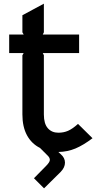

<svg xmlns="http://www.w3.org/2000/svg" viewBox="-20 -818 533 1046"><path d="M484 -65Q434 -27 391 -9Q348 9 298 10L311 22Q334 42 334 68Q334 94 311 118L220 208L165 153L230 87Q251 66 251.5 54Q252 42 241 31L198 -12Q152 -35 127 -81Q102 -127 102 -195V-517L109 -529H30V-630H109L102 -642V-735L219 -798V-642L213 -630H411V-529H213L219 -517V-194Q219 -144 240.5 -119.5Q262 -95 298 -95Q327 -95 351 -105.5Q375 -116 405 -143Z"/></svg>

Font: Sinkin Sans 500 Medium
Style: 500 Medium
Weight: 500
Designer: Keith Bates
Foundry: K-Type
Version: Sinkin Sans (version 1.0)  by Keith Bates   •   © 2014   www